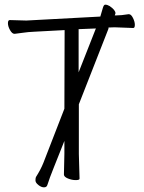

<svg xmlns="http://www.w3.org/2000/svg" viewBox="-20 -766 617 823"><path d="M183 27Q180 37 168.5 37Q157 37 144.5 27Q132 17 132 7.5Q132 -2 134 -7Q155 -40 166 -68L256 -300L257 -637L126 -630Q101 -629 77.5 -625.5Q54 -622 43 -621H42Q32 -621 23 -637Q14 -653 14 -666.5Q14 -680 22 -680L93 -678L410 -695Q417 -719 421 -732.5Q425 -746 431 -746Q440 -746 450 -740Q475 -723 475 -709Q475 -708 472 -700H479Q500 -700 530 -705H533Q542 -705 550 -689Q558 -673 558 -659.5Q558 -646 551 -646L471 -649L445 -648V-643L318 -319V-106L321 0Q321 6 304.5 6Q288 6 271 -1Q254 -8 254 -18L256 -107V-162L211 -49Q192 -2 183 27ZM183 28V27Q183 27 183 28ZM317 -456 391 -644 317 -641ZM450 -740Z"/></svg>

Font: LXGW WenKai TC Light
Style: Regular
Weight: 300
Designer: LXGW / Fontworks Inc.
Foundry: LXGW / Fontworks Inc.
Version: Version 1.330